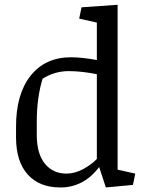

<svg xmlns="http://www.w3.org/2000/svg" viewBox="-20 -783 619 813"><path d="M478 -64.5 552.7 -47.9 543 0 428.2 10.7 399.9 -75.7Q364.3 -29.3 322 -8.8Q279.8 11.7 234.4 10.7Q147 10.7 97.4 -44.2Q47.9 -99.1 47.9 -201.7V-247.1Q47.9 -384.3 109.6 -462.4Q171.4 -540.5 281.2 -540.5Q301.8 -540.5 328.4 -537.8Q355 -535.2 390.1 -528.8V-687.5L315.4 -704.1L325.2 -752L478 -762.7ZM135.7 -211.9Q135.7 -132.3 169.9 -90.1Q204.1 -47.9 261.2 -47.9Q296.9 -47.9 332.3 -67.1Q367.7 -86.4 390.1 -109.9V-468.8Q361.8 -474.6 330.6 -478.3Q299.3 -481.9 271.5 -481.9Q239.7 -481.9 210.4 -472.9Q181.2 -463.9 160.2 -449.2Q148.4 -411.1 142.1 -365.5Q135.7 -319.8 135.7 -270Z"/></svg>

Font: Noticia Text
Style: Regular
Weight: 400
Designer: JM Sole
Foundry: JM Sole
Version: Version 1.003